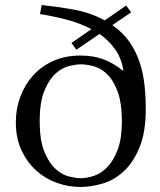

<svg xmlns="http://www.w3.org/2000/svg" viewBox="-20 -732 637 764"><path d="M284 -534 376 -597Q413 -571 438 -536Q463 -501 471 -452H467Q433 -480 393 -495.5Q353 -511 300 -511Q240 -511 192 -489.5Q144 -468 111 -431Q78 -394 60.5 -346Q43 -298 43 -246Q43 -182 65.5 -134Q88 -86 124 -53.5Q160 -21 206 -4.5Q252 12 300 12Q342 12 388 -1.5Q434 -15 472 -50Q510 -85 535 -145Q560 -205 560 -298Q560 -346 555 -393.5Q550 -441 535.5 -484.5Q521 -528 495 -565.5Q469 -603 427 -632L502 -683L482 -710L397 -651Q337 -683 270 -694.5Q203 -706 146 -712L139 -676Q191 -668 244.5 -654Q298 -640 344 -616L264 -561ZM301 -23Q283 -23 255.5 -29.5Q228 -36 202 -59Q176 -82 157 -127Q138 -172 138 -250Q138 -327 157 -372Q176 -417 202 -440Q228 -463 255.5 -469.5Q283 -476 301 -476Q329 -476 358.5 -466.5Q388 -457 411.5 -431.5Q435 -406 450 -362Q465 -318 465 -250Q465 -181 448.5 -137Q432 -93 407.5 -67.5Q383 -42 354.5 -32.5Q326 -23 301 -23Z"/></svg>

Font: Tenor Sans
Style: Regular
Weight: 400
Designer: Denis Masharov
Foundry: Denis Masharov
Version: Version 1.1